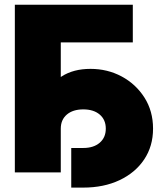

<svg xmlns="http://www.w3.org/2000/svg" viewBox="-20 -748 711 833"><path d="M556.2 -727.5V-564H243.7V0H44.4V-727.5ZM289.1 65.9V-106H341.3Q386.2 -106 412.6 -128.7Q439 -151.4 439 -189.9Q439 -228.5 412.6 -251Q386.2 -273.4 341.3 -273.4Q296.4 -273.4 270 -251Q243.7 -228.5 243.7 -189.9H144Q144 -266.1 170.2 -324.7Q196.3 -383.3 247.3 -416.3Q298.3 -449.2 372.6 -449.2Q446.3 -449.2 507.8 -416.3Q569.3 -383.3 606.7 -324.7Q644 -266.1 644 -189.9Q644 -113.8 605.5 -56.2Q566.9 1.5 498.5 33.7Q430.2 65.9 341.3 65.9Z"/></svg>

Font: Inter 20pt Black
Style: Regular
Weight: 900
Version: Version 4.001;git-66647c0bb